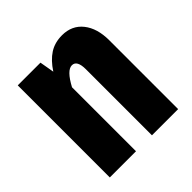

<svg xmlns="http://www.w3.org/2000/svg" viewBox="-152 -666 783 783"><g transform="rotate(-45 240.0 -274.0)"><path d="M439 -397V0H288V-381Q288 -433 259 -433Q230 -433 196 -369V0H45V-531H176L187 -468Q213 -508 244 -528Q275 -548 317 -548Q374 -548 406.5 -507Q439 -466 439 -397Z"/></g></svg>

Font: Fira Sans Extra Condensed
Style: Bold
Weight: 700
Width: 1
Designer: Carrois Corporate & Edenspiekermann AG
Foundry: Carrois Corporate GbR & Edenspiekermann AG
Version: Version 4.203